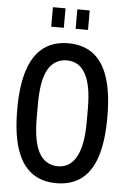

<svg xmlns="http://www.w3.org/2000/svg" viewBox="-59 -917 647 972"><g transform="rotate(5 264.0 -431.0)"><path d="M264 12Q189 12 138 -26Q87 -64 61 -142.5Q35 -221 35 -343Q35 -465 61 -543.5Q87 -622 138 -660.5Q189 -699 264 -699Q340 -699 391 -660.5Q442 -622 467.5 -543.5Q493 -465 493 -343Q493 -221 467.5 -142.5Q442 -64 391 -26Q340 12 264 12ZM264 -74Q296 -74 319.5 -89Q343 -104 359 -133.5Q375 -163 383 -207Q391 -251 391 -311V-377Q391 -437 383 -481Q375 -525 359 -554Q343 -583 319.5 -597.5Q296 -612 264 -612Q233 -612 208.5 -597.5Q184 -583 168 -554Q152 -525 144.5 -481Q137 -437 137 -377V-311Q137 -251 144.5 -207Q152 -163 168 -133.5Q184 -104 208.5 -89Q233 -74 264 -74ZM170 -775V-874H234V-775ZM294 -775V-874H357V-775Z"/></g></svg>

Font: Archivo ExtraCondensed Medium
Style: Regular
Weight: 500
Width: 2
Designer: Hector Gatti
Foundry: Omnibus-Type
Version: Version 2.001